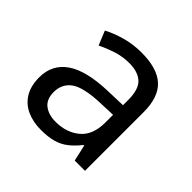

<svg xmlns="http://www.w3.org/2000/svg" viewBox="-142 -690 846 846"><g transform="rotate(45 280.5 -267.5)"><path d="M288 -545Q386 -545 433 -502Q480 -459 480 -365V0H416L399 -76H395Q372 -47 347.5 -27.5Q323 -8 291.5 1Q260 10 215 10Q167 10 128.5 -7Q90 -24 68 -59.5Q46 -95 46 -149Q46 -229 109 -272.5Q172 -316 303 -320L394 -323V-355Q394 -422 365 -448Q336 -474 283 -474Q241 -474 203 -461.5Q165 -449 132 -433L105 -499Q140 -518 188 -531.5Q236 -545 288 -545ZM314 -259Q214 -255 175.5 -227Q137 -199 137 -148Q137 -103 164.5 -82Q192 -61 235 -61Q303 -61 348 -98.5Q393 -136 393 -214V-262Z"/></g></svg>

Font: binaryvertical115
Style: Book
Weight: 400
Designer: Jelle Bosma - Monotype Design Team
Foundry: Monotype Imaging Inc.
Version: Version 2.003